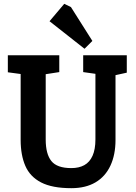

<svg xmlns="http://www.w3.org/2000/svg" viewBox="-20 -980 710 1004"><path d="M353 4Q253 4 195 -26Q137 -56 112.5 -112.5Q88 -169 88 -248V-593L21 -602V-691H290V-603L219 -592V-250Q219 -175 248.5 -138Q278 -101 353 -101Q393 -101 421 -116.5Q449 -132 464 -165.5Q479 -199 479 -251V-594L415 -603V-691H643V-600L584 -587V-248Q584 -171 557.5 -114Q531 -57 479.5 -26.5Q428 4 353 4ZM422 -725 239 -869 316 -960 351 -943 463 -766Z"/></svg>

Font: Kreon Light
Style: Bold
Weight: 700
Version: Version 2.002